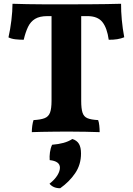

<svg xmlns="http://www.w3.org/2000/svg" viewBox="-20 -699 705 1020"><path d="M232.2 -613.4Q190.8 -613.4 166.6 -598.8Q142.4 -584.2 128.9 -556.1Q115.4 -528 106 -487.8Q84.8 -487.8 63 -490.1Q41.2 -492.4 25 -500.4Q34.4 -541.2 40.4 -590.5Q46.4 -639.8 46.4 -679Q82.8 -678 123.6 -677Q164.4 -676 215.8 -676Q267.2 -676 336.2 -676Q398.8 -676 450.8 -676.3Q502.8 -676.6 545 -677.3Q587.2 -678 623.2 -679Q622.8 -639.4 627.1 -593.3Q631.4 -547.2 640 -501Q623.6 -494.2 602.9 -490.8Q582.2 -487.4 557.6 -487.8Q548.8 -551.2 523.6 -582.3Q498.4 -613.4 444.6 -613.4ZM253.8 -644.2H411.4V-163Q411.4 -122.2 418.3 -100.7Q425.2 -79.2 444.4 -71.1Q463.6 -63 501.4 -61Q505.6 -50 507.5 -31.8Q509.4 -13.6 509.4 3Q479.8 2 435.3 1Q390.8 0 340 0Q306.4 0 269.7 0.5Q233 1 201.2 1.5Q169.4 2 149 3Q149 -13 151.5 -31.2Q154 -49.4 158.2 -61Q195.6 -63 216.7 -71.1Q237.8 -79.2 245.8 -100.7Q253.8 -122.2 253.8 -163ZM364.4 39.4Q388.6 47 399.5 65.4Q410.4 83.8 410.4 116.6Q410.4 175.8 379.1 221.5Q347.8 267.2 299.8 301Q263 301.2 243 277Q271.6 254.4 285 232.1Q298.4 209.8 298.4 191.8Q298.4 157.4 244 151.6Q242.4 132.8 245.3 110.7Q248.2 88.6 256.8 70Q290 67.4 316.9 60.1Q343.8 52.8 364.4 39.4Z"/></svg>

Font: Vollkorn
Style: Regular
Weight: 400
Designer: Friedrich Althausen
Foundry: Friedrich Althausen
Version: Version 4.104